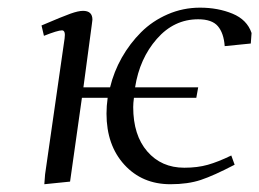

<svg xmlns="http://www.w3.org/2000/svg" viewBox="-20 -472 674 499"><path d="M87.9 -405.8Q142.6 -429.2 163.1 -436.5Q183.6 -443.8 195.8 -443.8Q220.2 -443.8 220.2 -420.9Q220.2 -419.4 219.7 -416.7Q219.2 -414.1 218.8 -409.4Q218.3 -404.8 217.8 -401.9L196.8 -245.1H266.1Q275.9 -285.6 296.6 -322.3Q317.4 -358.9 346.7 -388.2Q376 -417.5 415.8 -434.8Q455.6 -452.1 500 -452.1Q546.4 -452.1 584.2 -436.5Q622.1 -420.9 633.8 -386.2L631.8 -358.9L564 -352.1Q561.5 -386.2 546.1 -404.1Q530.8 -421.9 495.1 -421.9Q432.1 -421.9 387.5 -370.8Q342.8 -319.8 331.1 -245.1H495.1L490.2 -217.8H328.1Q326.2 -203.6 326.2 -193.8Q326.2 -120.6 362.8 -78.4Q399.4 -36.1 459 -36.1Q493.2 -36.1 520 -43.7Q546.9 -51.3 581.1 -67.9L589.8 -43.9Q535.6 -15.6 502 -4.4Q468.3 6.8 422.9 6.8Q349.6 6.8 303.2 -43.9Q256.8 -94.7 256.8 -176.8Q256.8 -196.3 259.8 -217.8H192.9L162.1 0L95.2 6.8L97.2 -19L147.9 -372.1Q150.9 -393.1 141.1 -393.1Q129.9 -393.1 94.2 -378.9Z"/></svg>

Font: Dehuti
Style: Italic
Weight: 400
Version: Version 1.2